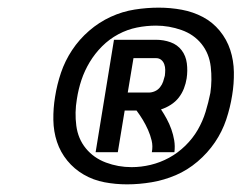

<svg xmlns="http://www.w3.org/2000/svg" viewBox="-20 -926 640 502"><path d="M230 -528 278 -822H388Q408 -822 426 -815.5Q444 -809 455 -794.5Q466 -780 468.5 -760.5Q471 -741 468 -721Q466 -708 461 -695Q456 -682 447.5 -671Q439 -660 426.5 -652Q414 -644 401 -640Q409 -628 416 -615Q423 -602 428 -588Q433 -574 435.5 -559Q438 -544 436 -528H377Q380 -544 376.5 -558.5Q373 -573 367 -586.5Q361 -600 353.5 -612.5Q346 -625 337 -637H306L288 -528ZM369 -684Q377 -684 385 -687.5Q393 -691 398.5 -698Q404 -705 406.5 -712.5Q409 -720 411 -728Q412 -736 412 -743.5Q412 -751 409.5 -758Q407 -765 401.5 -769.5Q396 -774 388 -774H329L314 -684ZM312 -444Q282 -444 253 -449.5Q224 -455 199 -469.5Q174 -484 156 -506Q138 -528 129 -555Q120 -582 119.5 -612.5Q119 -643 124 -673Q129 -705 139.5 -736Q150 -767 168.5 -795Q187 -823 213 -845.5Q239 -868 269.5 -882Q300 -896 332 -901Q364 -906 395 -906Q426 -906 455.5 -900.5Q485 -895 510.5 -881.5Q536 -868 554.5 -845.5Q573 -823 582 -795.5Q591 -768 591.5 -737.5Q592 -707 587 -677Q582 -645 571.5 -613.5Q561 -582 542 -554Q523 -526 496.5 -503.5Q470 -481 439.5 -468Q409 -455 376.5 -449.5Q344 -444 312 -444ZM324 -489Q349 -489 374 -495Q399 -501 422 -513.5Q445 -526 464.5 -545Q484 -564 497 -586.5Q510 -609 517.5 -633.5Q525 -658 530 -683Q535 -717 531 -751.5Q527 -786 507 -811Q487 -836 454.5 -847.5Q422 -859 388 -859Q363 -859 338 -854Q313 -849 289.5 -836.5Q266 -824 247 -805Q228 -786 214.5 -763.5Q201 -741 193 -717Q185 -693 181 -667Q175 -632 179.5 -597.5Q184 -563 204.5 -538Q225 -513 257 -501Q289 -489 324 -489Z"/></svg>

Font: Iosevka Curly Heavy Extended
Style: Italic
Weight: 900
Width: 7
Italic angle: -9°
Monospace: yes
Designer: Belleve Invis
Foundry: Belleve Invis
Version: Version 11.1.0; ttfautohint (v1.8.3)